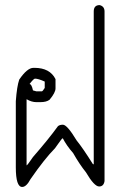

<svg xmlns="http://www.w3.org/2000/svg" viewBox="-20 -741 487 765"><path d="M377 -720.7Q396.5 -715.8 396.5 -695.3V-19.5Q393.1 2 375 2Q355.5 2 322.3 -54.7Q297.4 -85.4 271.5 -130.9Q245.1 -161.1 230.5 -189.5H228.5Q226.6 -189.5 199.2 -150.4Q157.7 -108.4 101.6 -27.3Q85 3.9 68.4 3.9Q43 3.9 43 -74.2V-337.9Q47.4 -397.5 56.6 -423.8Q88.4 -470.7 113.3 -470.7H117.2Q178.7 -470.7 201.2 -425.8V-388.7Q201.2 -372.1 177.7 -343.8Q165.5 -334 140.6 -334H125Q106 -334 85.9 -345.7V-82Q88.9 -82 111.3 -115.2Q174.3 -187.5 210.9 -238.3Q217.8 -244.1 230.5 -244.1Q247.6 -244.1 285.2 -181.6Q310.5 -150.4 349.6 -87.9L353.5 -85.9V-695.3Q353.5 -720.7 377 -720.7ZM97.7 -406.2Q106 -406.2 111.3 -380.9L125 -377H146.5Q149.9 -377 158.2 -390.6V-416Q132.3 -427.7 119.1 -427.7Q113.8 -427.2 97.7 -406.2Z"/></svg>

Font: CEF Fonts CJK
Style: Regular
Weight: 400
Designer: PartyBoss (派对大魔王)
Version: Release 2.25